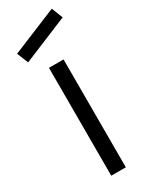

<svg xmlns="http://www.w3.org/2000/svg" viewBox="-217 -828 674 867"><g transform="rotate(-30 120.0 -394.0)"><path d="M14.5 -631 -9.5 -689.5 228 -787.5 251 -729ZM159.5 -562.5V0H83.5V-562.5Z"/></g></svg>

Font: Russisch Sans
Style: Regular
Weight: 400
Designer: Michael Sharanda (font) & Cristiano Sobral (main changes)
Foundry: Michael Sharanda
Version: Version 2.00;October 25, 2020;FontCreator 13.0.0.2681 64-bit